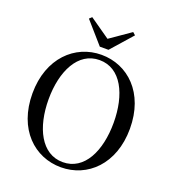

<svg xmlns="http://www.w3.org/2000/svg" viewBox="-169 -1083 1109 1229"><g transform="rotate(20 386.0 -469.0)"><path d="M386 17C566 17 718 -124 718 -366C718 -610 566 -749 386 -749C207 -749 54 -607 54 -366C54 -121 207 17 386 17ZM386 -18C240 -18 164 -174 164 -366C164 -557 240 -713 386 -713C533 -713 607 -557 607 -366C607 -174 533 -18 386 -18ZM247 -955 230 -939 357 -794H416L544 -939L526 -955L386 -858Z"/></g></svg>

Font: Source Han Serif SC Medium
Style: Regular
Weight: 500
Designer: Ryoko NISHIZUKA 西塚涼子 (kana & ideographs); Frank Grießhammer (Latin, Greek & Cyrillic); Wenlong ZHANG 张文龙 (bopomofo); San
Foundry: Adobe
Version: Version 2.003;hotconv 1.1.1;makeotfexe 2.6.0